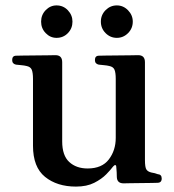

<svg xmlns="http://www.w3.org/2000/svg" viewBox="-20 -678 643 710"><path d="M261 12Q191 12 146.5 -24Q102 -60 102 -139V-386Q102 -409 97.5 -420Q93 -431 78 -434Q70 -436 58.5 -437Q47 -438 39 -439Q25 -442 25 -456Q25 -472 40 -472Q43 -472 63.5 -472.5Q84 -473 110 -473Q136 -473 157.5 -473.5Q179 -474 185 -474Q210 -474 210 -448V-155Q210 -103 236 -79Q262 -55 304 -55Q357 -55 382.5 -88.5Q408 -122 408 -168V-386Q408 -409 403.5 -420Q399 -431 384 -434Q376 -436 364.5 -437Q353 -438 345 -439Q331 -442 331 -456Q331 -472 346 -472Q349 -472 369.5 -472.5Q390 -473 416 -473Q442 -473 463.5 -473.5Q485 -474 491 -474Q516 -474 516 -448V-87Q516 -59 521.5 -51Q527 -43 540 -40Q547 -39 552.5 -37.5Q558 -36 563 -34Q578 -33 578 -18Q578 -2 562 -2Q559 -2 542 -1.5Q525 -1 502.5 -1Q480 -1 461.5 -0.5Q443 0 437 0Q413 0 412 -23Q412 -29 411.5 -41Q411 -53 410 -60Q410 -67 406.5 -67.5Q403 -68 398 -62Q390 -51 373 -33.5Q356 -16 328.5 -2Q301 12 261 12ZM412 -538Q388 -538 370.5 -555.5Q353 -573 353 -598Q353 -623 370.5 -640.5Q388 -658 412 -658Q436 -658 453.5 -640Q471 -622 471 -598Q471 -573 453.5 -555.5Q436 -538 412 -538ZM189 -538Q166 -538 149 -555.5Q132 -573 132 -598Q132 -623 149 -640.5Q166 -658 189 -658Q214 -658 231 -640Q248 -622 248 -598Q248 -573 231 -555.5Q214 -538 189 -538Z"/></svg>

Font: Zen Antique Soft
Style: Regular
Weight: 400
Designer: Yoshimichi Ohira
Foundry: Positype
Version: Version 1.001